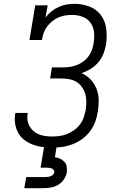

<svg xmlns="http://www.w3.org/2000/svg" viewBox="-20 -763 640 1003"><path d="M255 8Q229 8 203 5Q177 2 153 -7Q129 -16 109 -30.5Q89 -45 76.5 -66.5Q64 -88 59.5 -113.5Q55 -139 59 -165Q59 -167 59.5 -169Q60 -171 61 -173H125Q125 -172 124.5 -170.5Q124 -169 124 -168Q121 -150 124 -133Q127 -116 135.5 -101.5Q144 -87 157 -76.5Q170 -66 186 -60Q202 -54 219.5 -52Q237 -50 255 -50Q275 -50 294.5 -53Q314 -56 333 -64Q352 -72 369 -84.5Q386 -97 398.5 -114Q411 -131 417.5 -150.5Q424 -170 428 -189Q431 -210 431 -231.5Q431 -253 425.5 -272Q420 -291 408.5 -307.5Q397 -324 380.5 -334.5Q364 -345 343.5 -349Q323 -353 302 -353H242L251 -411H312Q330 -411 348 -414Q366 -417 383.5 -424Q401 -431 416.5 -442.5Q432 -454 443 -469.5Q454 -485 460.5 -503Q467 -521 469 -538Q474 -567 471 -595Q468 -623 452.5 -644.5Q437 -666 411 -675.5Q385 -685 357 -685Q357 -685 357 -685Q357 -685 357 -685Q338 -685 320 -682Q302 -679 284.5 -671.5Q267 -664 252 -651.5Q237 -639 225.5 -623.5Q214 -608 208 -590Q202 -572 199 -554H134L164 -735H229L218 -672Q232 -690 249.5 -704Q267 -718 287 -727Q307 -736 328 -739.5Q349 -743 370 -743Q410 -743 447.5 -728.5Q485 -714 507.5 -683.5Q530 -653 535 -612.5Q540 -572 534 -532Q530 -507 520.5 -482.5Q511 -458 494 -438Q477 -418 454 -403.5Q431 -389 406 -381Q433 -369 453 -348Q473 -327 484 -299.5Q495 -272 495.5 -241.5Q496 -211 491 -180Q487 -153 477.5 -127Q468 -101 451 -78Q434 -55 411 -38Q388 -21 361.5 -10.5Q335 0 308.5 4Q282 8 255 8ZM107 220 117 162H217Q224 162 231 161Q238 160 244.5 157.5Q251 155 256.5 150Q262 145 264 138Q264 138 264 138Q264 138 264 138Q265 131 261 125.5Q257 120 251 117.5Q245 115 238.5 114Q232 113 225 113H192L211 0H276L267 58Q281 60 294 66Q307 72 316.5 82.5Q326 93 328.5 107.5Q331 122 329 137Q326 156 314 174Q302 192 284 202.5Q266 213 246.5 216.5Q227 220 207 220Z"/></svg>

Font: Iosevka Slab LtExObl
Style: Regular
Weight: 300
Width: 7
Italic angle: -9°
Monospace: yes
Designer: Belleve Invis
Foundry: Belleve Invis
Version: Version 11.1.0; ttfautohint (v1.8.3)